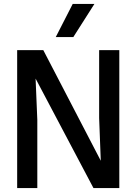

<svg xmlns="http://www.w3.org/2000/svg" viewBox="-20 -952 690 972"><path d="M262.2 -764.2 348.1 -932.1H458L351.1 -764.2ZM66.9 0V-698.2H199.2L490.2 -138.2L481.9 -354V-698.2H584V0H453.1L160.2 -554.2L168.9 -345.2V0Z"/></svg>

Font: Azeret Mono
Style: Regular
Weight: 400
Designer: Martin Vácha
Foundry: Displaay
Version: Version 1.002